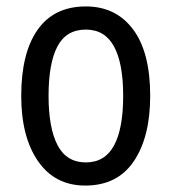

<svg xmlns="http://www.w3.org/2000/svg" viewBox="-20 -567 533 597"><path d="M447 -269Q447 -141 396 -65.5Q345 10 245 10Q151 10 98.5 -65.5Q46 -141 46 -269Q46 -402 97 -474.5Q148 -547 247 -547Q340 -547 393.5 -476Q447 -405 447 -269ZM131 -269Q131 -169 159 -115.5Q187 -62 247 -62Q306 -62 334.5 -114.5Q363 -167 363 -269Q363 -370 334.5 -422.5Q306 -475 247 -475Q186 -475 158.5 -422.5Q131 -370 131 -269Z"/></svg>

Font: Noto Sans Myanmar Condensed
Style: Regular
Weight: 400
Width: 3
Designer: Monotype Design Team
Foundry: Monotype Imaging Inc.
Version: Version 2.107; ttfautohint (v1.8.4.7-5d5b)